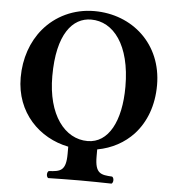

<svg xmlns="http://www.w3.org/2000/svg" viewBox="-56 -710 842 924"><g transform="rotate(5 365.0 -248.0)"><path d="M694 -329C694 -528 546 -658 363 -658C263 -658 176 -615 118 -546C66 -484 37 -401 37 -309C37 -139 153 -25 294 3V38C294 121 266 125 211 128C201 134 201 156 211 162C251 161 325 160 365 160C405 160 477 161 517 162C527 156 527 134 517 128C462 125 434 121 434 38V4C505 -9 564 -42 608 -89C663 -149 694 -231 694 -329ZM351 -616C458 -616 543 -511 543 -308C543 -142 485 -32 384 -32C274 -32 188 -141 188 -329C188 -533 262 -616 351 -616Z"/></g></svg>

Font: Libertinus Serif
Style: Bold
Weight: 700
Designer: Philipp H. Poll, Khaled Hosny
Foundry: Caleb Maclennan
Version: Version 7.050;RELEASE